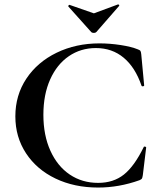

<svg xmlns="http://www.w3.org/2000/svg" viewBox="-20 -831 721 863"><path d="M600 -609Q609 -606 611.5 -601.5Q614 -597 615 -586L628 -447Q628 -444 623 -443Q618 -442 616 -446Q588 -528 536 -571.5Q484 -615 411 -615Q343 -615 289.5 -578.5Q236 -542 205.5 -474Q175 -406 175 -315Q175 -223 206.5 -153.5Q238 -84 293.5 -46.5Q349 -9 421 -9Q490 -9 537 -46.5Q584 -84 626 -170Q627 -173 632 -172Q637 -171 637 -168L622 -44Q620 -32 618 -28.5Q616 -25 607 -21Q515 12 421 12Q314 12 229.5 -28.5Q145 -69 97 -142Q49 -215 49 -308Q49 -403 98.5 -477.5Q148 -552 234.5 -594Q321 -636 427 -636Q474 -636 522.5 -628.5Q571 -621 600 -609ZM287 -804Q287 -806 289.5 -808Q292 -810 293 -809L402 -771L510 -811H511Q514 -811 515.5 -808.5Q517 -806 515 -804L413 -687Q409 -683 402 -683Q394 -683 390 -687L287 -802Z"/></svg>

Font: Cormorant Infant
Style: Bold
Weight: 700
Designer: Christian Thalmann (Catharsis Fonts)
Foundry: Catharsis Fonts
Version: Version 4.000